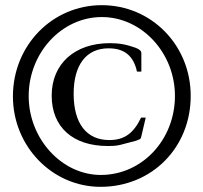

<svg xmlns="http://www.w3.org/2000/svg" viewBox="-20 -705 787 743"><path d="M544 -250H526C497 -189 461 -163 403 -163C315 -163 265 -227 265 -342C265 -454 314 -518 400 -518C461 -518 497 -489 510 -428H527V-499C527 -508 520 -514 505 -520C469 -533 441 -538 405 -538C269 -538 180 -458 180 -335C180 -213 262 -140 397 -140C425 -140 435 -141 463 -149C506 -160 510 -161 515 -164C524 -167 525 -168 527 -178ZM718 -334C718 -530 566 -685 374 -685C182 -685 30 -529 30 -332C30 -139 182 18 369 18C568 18 718 -134 718 -334ZM657 -334C657 -164 530 -28 370 -28C219 -28 91 -168 91 -333C91 -501 219 -639 374 -639C529 -639 657 -500 657 -334Z"/></svg>

Font: XITS
Style: Bold Italic
Weight: 700
Italic angle: -16.33°
Designer: MicroPress Inc., with final additions and corrections provided by Coen Hoffman, Elsevier (retired)
Version: Version 1.105